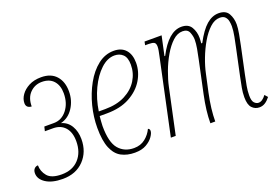

<svg xmlns="http://www.w3.org/2000/svg" viewBox="-95 -786 1512 1036"><g transform="rotate(-20 661.0 -268.0)"><path d="M117 10Q56 10 20.5 -13Q-15 -36 -15 -70Q-15 -86 -6.5 -95.5Q2 -105 15 -105Q15 -70 38 -42.5Q61 -15 120 -15Q182 -15 218 -54Q254 -93 254 -157Q254 -208 229 -236.5Q204 -265 160 -265H113L119 -290H174Q219 -290 249 -328Q279 -366 279 -423Q279 -468 255.5 -494.5Q232 -521 188 -521Q148 -521 120 -493Q92 -465 92 -415Q61 -417 61 -445Q61 -469 77 -492Q93 -515 122.5 -530.5Q152 -546 193 -546Q249 -546 279 -512.5Q309 -479 309 -423Q309 -371 282 -329.5Q255 -288 211 -277V-276Q246 -266 265 -234Q284 -202 284 -158Q284 -85 238.5 -37.5Q193 10 117 10Z M531 10Q487 10 454 -7.5Q421 -25 403 -68Q385 -111 385 -185Q385 -247 401 -310Q417 -373 447 -427Q477 -481 518.5 -513.5Q560 -546 610 -546Q654 -546 678 -519Q702 -492 702 -444Q702 -393 674 -346.5Q646 -300 592 -270.5Q538 -241 460 -241H419Q418 -230 416.5 -213Q415 -196 415 -185Q415 -91 447.5 -53Q480 -15 535 -15Q573 -15 599.5 -36Q626 -57 640 -87Q650 -84 650 -72Q650 -59 636.5 -39.5Q623 -20 597 -5Q571 10 531 10ZM423 -266H460Q527 -266 574.5 -290.5Q622 -315 647 -355.5Q672 -396 672 -444Q672 -485 653 -503Q634 -521 605 -521Q564 -521 526 -485.5Q488 -450 460.5 -392Q433 -334 423 -266Z M1246 10Q1221 10 1204 -8Q1187 -26 1187 -69Q1187 -96 1192 -122.5Q1197 -149 1204 -183L1237 -338Q1242 -361 1248.5 -394.5Q1255 -428 1255 -453Q1255 -467 1252 -482Q1249 -497 1239 -507.5Q1229 -518 1209 -518Q1179 -518 1151.5 -492.5Q1124 -467 1101 -427.5Q1078 -388 1061 -343.5Q1044 -299 1036 -260L1014 -159Q995 -70 995 0H967Q967 -70 986 -159L1025 -342Q1032 -374 1037 -402.5Q1042 -431 1042 -453Q1042 -473 1033 -495.5Q1024 -518 995 -518Q965 -518 938 -493Q911 -468 888 -428.5Q865 -389 848.5 -344.5Q832 -300 824 -262L768 0H740L832 -431Q841 -470 841 -486Q841 -505 831.5 -510.5Q822 -516 800 -516H780L784 -536H882L858 -425H862Q923 -543 997 -543Q1037 -543 1053.5 -515.5Q1070 -488 1070 -453Q1070 -446 1069.5 -438Q1069 -430 1068 -422H1074Q1108 -486 1141 -514.5Q1174 -543 1211 -543Q1252 -543 1267.5 -515.5Q1283 -488 1283 -453Q1283 -432 1277 -399Q1271 -366 1265 -338L1232 -183Q1225 -149 1220 -122.5Q1215 -96 1215 -69Q1215 -38 1226 -26.5Q1237 -15 1250 -15Q1272 -15 1293 -44L1308 -27Q1294 -9 1279 0.5Q1264 10 1246 10Z"/></g></svg>

Font: Noto Serif ExtraCondensed Thin
Style: Italic
Weight: 100
Width: 2
Italic angle: -12°
Designer: Monotype Design Team
Foundry: Monotype Imaging Inc.
Version: Version 2.013